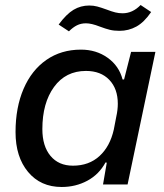

<svg xmlns="http://www.w3.org/2000/svg" viewBox="-20 -736 656 766"><path d="M42 -209Q42 -307 74 -381.5Q106 -456 165 -497Q224 -538 303 -538Q364 -538 409.5 -505.5Q455 -473 469 -419H475L503 -529H600L489 0H391L406 -87L401 -88Q375 -40 328.5 -15Q282 10 226 10Q142 10 92 -50Q42 -110 42 -209ZM434 -219 444 -271Q450 -298 450 -322Q450 -382 416 -417.5Q382 -453 323 -453Q242 -453 195.5 -389Q149 -325 149 -221Q149 -153 181.5 -114Q214 -75 271 -75Q335 -75 377 -113.5Q419 -152 434 -219ZM378 -630Q345 -643 323 -643Q303 -643 287 -635Q271 -627 255 -611L214 -638Q245 -680 273.5 -697Q302 -714 336 -714Q353 -714 368 -710Q383 -706 405 -698Q426 -690 440 -686.5Q454 -683 469 -683Q509 -683 541 -716L583 -688Q555 -647 524 -630Q493 -613 457 -613Q435 -613 418.5 -617Q402 -621 378 -630Z"/></svg>

Font: Mona Sans Medium
Style: Italic
Weight: 500
Italic angle: -11.7°
Designer: Deni Anggara
Foundry: GitHub
Version: Version 2.000